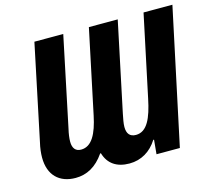

<svg xmlns="http://www.w3.org/2000/svg" viewBox="-103 -840 1089 977"><g transform="rotate(-15 441.5 -352.0)"><path d="M180 10C239 10 290 -17 332 -78H336C353 -20 397 10 464 10C526 10 577 -21 611 -75H615L608 0H731L883 -714H731L640 -284C620 -187 592 -122 533 -122C501 -122 486 -141 486 -176C486 -195 491 -219 496 -244L595 -714H443L350 -273C331 -182 301 -122 244 -122C215 -122 200 -141 200 -175C200 -193 203 -216 209 -241L308 -714H156L51 -213C44 -184 41 -157 41 -134C41 -41 95 10 180 10Z"/></g></svg>

Font: Noto Sans Display SemiCondensed Extra
Style: Italic
Weight: 800
Width: 4
Italic angle: -12°
Designer: Monotype Design Team
Foundry: Monotype Imaging Inc.
Version: Version 1.900